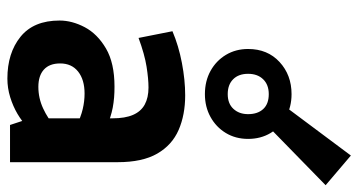

<svg xmlns="http://www.w3.org/2000/svg" viewBox="-256 -754 1017 546"><g transform="rotate(90 253.0 -480.5)"><path d="M203 7.5Q130.3 7.5 84.1 -29.8Q37.9 -67.1 37.9 -140.8Q37.9 -176.5 56.9 -212.6Q76 -248.6 117.4 -272.9Q158.8 -297.1 225.7 -297.1Q258.2 -297.3 285.6 -292.1Q313 -286.8 341.4 -274.1L316 -239.9V-291.5Q316 -327.3 306.2 -349.8Q296.4 -372.4 276.8 -383.1Q257.2 -393.8 228.4 -393.8Q203.8 -393.8 169.1 -388.3Q134.3 -382.8 87.4 -365.5L68.3 -461.9Q109.7 -479.5 158.4 -488.8Q207.1 -498.1 250.6 -498.1Q306.1 -498.1 349 -479.5Q392 -460.8 416.3 -418.7Q440.7 -376.6 440.7 -306.2V0H334.9L314.9 -60.7L339 -48.1Q324.8 -34 303.3 -21.2Q281.7 -8.5 255.9 -0.5Q230.1 7.5 203 7.5ZM226.5 -80.6Q258.7 -80.6 287.9 -94.2Q317.2 -107.8 334.6 -124.9L316 -71V-236.9L340.1 -187.7Q311.7 -201.7 289.5 -206.8Q267.4 -212 245.6 -212Q206.2 -212 183 -193.6Q159.9 -175.2 159.9 -142.6Q159.9 -112.1 177.4 -96.3Q194.8 -80.6 226.5 -80.6ZM247.2 -554.2Q210 -554.2 181.1 -570.2Q152.2 -586.2 135.5 -614Q118.8 -641.9 118.8 -677Q118.8 -732.4 155.8 -766.5Q192.8 -800.6 247.2 -800.6Q283.3 -800.6 312.2 -784.7Q341.1 -768.7 357.8 -740.9Q374.5 -713 374.5 -677Q374.5 -641.4 357.6 -613.5Q340.6 -585.7 311.9 -570Q283.2 -554.2 247.2 -554.2ZM247.2 -619.1Q274.2 -619.1 289.1 -635.3Q304.1 -651.5 304.1 -677Q304.1 -704.4 289.5 -720.1Q275 -735.8 247.2 -735.8Q220.3 -735.8 204.9 -719.8Q189.4 -703.9 189.4 -677Q189.4 -650 204.8 -634.6Q220.2 -619.1 247.2 -619.1ZM322.1 -717.7 269.4 -765.1 421.8 -969.3 506.2 -897.5Z"/></g></svg>

Font: Anaheim
Style: Regular
Weight: 400
Designer: Vernon Adams
Foundry: Vernon Adams
Version: Version 2.001